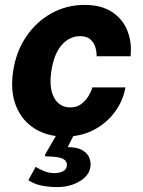

<svg xmlns="http://www.w3.org/2000/svg" viewBox="-20 -547 582 783"><path d="M214 216Q181 216 150.5 210Q120 204 95.5 188L125.5 133.5Q140.5 143 160.2 151Q180 159 201.5 159Q223 159 236.8 151.5Q250.5 144 252.5 130.5Q255.5 111.5 238.2 101.5Q221 91.5 173 91Q166 91 163.8 89.2Q161.5 87.5 165.5 80.5L215 -5H285.5L256 53Q294.5 53 315.8 65.5Q337 78 344.2 96.2Q351.5 114.5 349 132.5Q345.5 158.5 325.5 177Q305.5 195.5 276 205.8Q246.5 216 214 216ZM244.5 10Q173 10 121 -22.8Q69 -55.5 45.2 -115.5Q21.5 -175.5 33.5 -256Q45.5 -336.5 86.5 -397.2Q127.5 -458 189.5 -492.5Q251.5 -527 325 -527Q393 -527 436.8 -498.2Q480.5 -469.5 499.5 -421.8Q518.5 -374 512.5 -317.5H374Q374.5 -335 369 -354Q363.5 -373 348.8 -386.2Q334 -399.5 307 -399.5Q264 -399.5 232.2 -364.2Q200.5 -329 189.5 -258Q179 -188 200.8 -148.5Q222.5 -109 267 -109Q293.5 -109 312.2 -123.5Q331 -138 342 -157Q353 -176 356.5 -190.5H491.5Q482 -136 448.5 -90.5Q415 -45 363 -17.5Q311 10 244.5 10Z"/></svg>

Font: Public Sans Thin ExtraBold
Style: Italic
Weight: 800
Italic angle: -8°
Version: Version 2.001